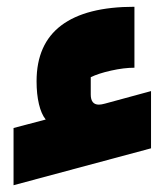

<svg xmlns="http://www.w3.org/2000/svg" viewBox="-20 -524 496 567"><path d="M426 -255V-86L20 23V-146L115 -171Q102 -187 95 -216.5Q88 -246 88 -284Q88 -394 161 -449Q234 -504 377 -504V-324Q346 -324 308 -315.5Q270 -307 248 -296V-245Q248 -215 272 -215Q279 -215 290 -218Z"/></svg>

Font: Changa Black
Style: Regular
Weight: 900
Designer: Eduardo Rodriguez Tunni
Foundry: Eduardo Rodriguez Tunni
Version: Version 2.001; ttfautohint (v1.5.10-5e6f)